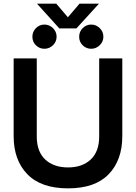

<svg xmlns="http://www.w3.org/2000/svg" viewBox="-20 -1020 747 1055"><path d="M183 -1000H289L353 -925L417 -1000H524L400 -864H306ZM158 -818Q158 -846 177.5 -865.5Q197 -885 224 -885Q251 -885 271 -865.5Q291 -846 291 -818Q291 -791 271 -771.5Q251 -752 224 -752Q197 -752 177.5 -771Q158 -790 158 -818ZM415 -818Q415 -846 434.5 -865.5Q454 -885 481 -885Q508 -885 528 -865.5Q548 -846 548 -818Q548 -791 528 -771.5Q508 -752 481 -752Q454 -752 434.5 -771Q415 -790 415 -818ZM55 -272V-699H182V-270Q182 -187 228.5 -143.5Q275 -100 354 -100Q432 -100 478.5 -143.5Q525 -187 525 -270V-699H652V-272Q652 -140 577 -62.5Q502 15 354 15Q206 15 130.5 -62.5Q55 -140 55 -272Z"/></svg>

Font: Prompt Medium
Style: Regular
Weight: 500
Designer: Katatrad Team
Foundry: CadsonDemak
Version: Version 1.001